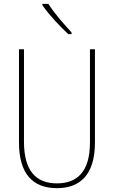

<svg xmlns="http://www.w3.org/2000/svg" viewBox="-20 -971 594 1001"><path d="M232 -951H201V-944C235 -894 293 -833 336 -793H353V-802C313 -846 265 -899 232 -951ZM475 -228V-714H449V-228C449 -72 379 -15 277 -15C169 -15 105 -79 105 -232V-714H79V-228C79 -66 150 10 277 10C390 10 475 -52 475 -228Z"/></svg>

Font: Noto Sans Sinhala UI Condensed Thin
Style: Regular
Weight: 100
Width: 3
Designer: Jelle Bosma - Monotype Design Team
Foundry: Monotype Imaging Inc.
Version: Version 2.006